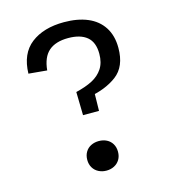

<svg xmlns="http://www.w3.org/2000/svg" viewBox="-112 -834 843 938"><g transform="rotate(-15 310.0 -365.0)"><path d="M350.8 -278.8H270L267.5 -396.5Q317.7 -408.5 351.5 -426.1Q385.3 -443.7 404.9 -473.3Q424.5 -503 424.5 -548.2Q424.5 -606.5 391.5 -634Q358.5 -661.5 296.7 -661.5Q233 -661.5 198.3 -631.2Q163.7 -601 157.5 -535.2L64.7 -543.7Q67.2 -644.3 130.2 -693.1Q193.3 -741.8 297.3 -741.8Q365.7 -741.8 416.2 -720.6Q466.7 -699.3 494.3 -656.7Q522 -614 522 -552Q522 -457.3 464 -413.9Q406 -370.5 316.5 -356.5L352.7 -384ZM233.3 -62.2Q233.3 -85 243.6 -102.1Q253.8 -119.2 271.7 -128Q289.5 -136.8 311.2 -136.8Q333 -136.8 350.7 -128Q368.3 -119.2 378.6 -102.1Q388.8 -85 388.8 -62.2Q388.8 -39.5 378.6 -22.5Q368.3 -5.5 350.6 3.6Q332.8 12.7 311.2 12.7Q289.7 12.7 271.8 3.6Q253.8 -5.5 243.6 -22.5Q233.3 -39.5 233.3 -62.2Z"/></g></svg>

Font: Monaspace Krypton Var
Style: Regular
Weight: 400
Designer: Riley Cran and the Lettermatic Team
Version: Version 1.101 (Monaspace Krypton Var)